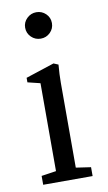

<svg xmlns="http://www.w3.org/2000/svg" viewBox="-79 -710 424 751"><g transform="rotate(-10 133.0 -334.5)"><path d="M67.4 -617.2Q67.4 -638.7 83.3 -654.1Q99.1 -669.4 120.6 -669.4Q142.6 -669.4 158.2 -654.3Q173.8 -639.2 173.8 -617.2Q173.8 -595.2 158.2 -579.8Q142.6 -564.5 120.6 -564.5Q98.6 -564.5 83 -579.8Q67.4 -595.2 67.4 -617.2ZM30.3 0V-35.2L88.9 -43.9V-393.1L39.1 -405.3V-423.3L152.3 -460.4L170.9 -452.6Q167.5 -414.1 167.5 -379.9V-43.9L226.6 -35.2V0Z"/></g></svg>

Font: Elstob 8pt
Style: Regular
Weight: 400
Designer: Peter S. Baker
Version: Version 1.015